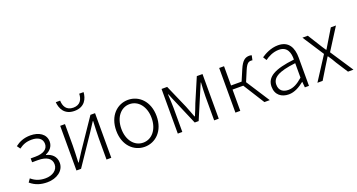

<svg xmlns="http://www.w3.org/2000/svg" viewBox="-46 -1470 4010 2154"><g transform="rotate(-20 1958.5 -393.0)"><path d="M245 13C357 13 449 -50 449 -145C449 -223 396 -265 334 -280V-285C389 -308 424 -352 424 -407C424 -500 341 -547 243 -547C163 -547 107 -521 60 -485L88 -446C132 -478 173 -497 241 -497C312 -497 366 -467 366 -402C366 -341 315 -303 214 -303H159V-257H228C330 -257 389 -220 389 -149C389 -79 322 -36 241 -36C180 -36 125 -51 73 -96L45 -56C105 -5 170 13 245 13Z M595 0H650L881 -342C902 -374 935 -424 956 -457H961C958 -386 954 -315 954 -256V0H1011V-533H956L725 -192C704 -159 671 -109 650 -76H645C648 -147 652 -219 652 -276V-533H595ZM805 -635C928 -635 966 -724 971 -799H919C917 -735 890 -674 805 -674C720 -674 693 -735 691 -799H639C645 -724 683 -635 805 -635Z M1408 13C1537 13 1649 -89 1649 -266C1649 -444 1537 -547 1408 -547C1279 -547 1167 -444 1167 -266C1167 -89 1279 13 1408 13ZM1408 -37C1304 -37 1228 -130 1228 -266C1228 -402 1304 -496 1408 -496C1512 -496 1589 -402 1589 -266C1589 -130 1512 -37 1408 -37Z M1805 0H1859V-288C1859 -331 1855 -397 1852 -450H1857C1872 -411 1889 -372 1905 -335L2026 -52H2073L2193 -335C2209 -372 2226 -411 2242 -450H2246C2243 -397 2239 -331 2239 -288V0H2294V-533H2226L2106 -252C2090 -207 2071 -162 2052 -117H2047C2031 -162 2012 -207 1995 -252L1872 -533H1805Z M2722 -280 2775 -406C2805 -477 2828 -488 2856 -488C2864 -488 2866 -488 2873 -486L2885 -542C2879 -544 2868 -547 2858 -547C2809 -547 2772 -526 2732 -432L2677 -303H2551V-533H2493V0H2551V-254H2679L2839 0H2903Z M3128 13C3196 13 3260 -24 3314 -68H3316L3322 0H3371V-338C3371 -456 3326 -547 3199 -547C3112 -547 3038 -505 2997 -477L3023 -435C3060 -463 3121 -496 3191 -496C3292 -496 3315 -414 3313 -335C3078 -308 2973 -252 2973 -134C2973 -35 3042 13 3128 13ZM3140 -36C3081 -36 3031 -64 3031 -137C3031 -219 3103 -268 3313 -292V-119C3250 -64 3199 -36 3140 -36Z M3472 0H3534L3620 -141C3641 -174 3660 -207 3680 -238H3685C3707 -207 3728 -174 3746 -141L3837 0H3902L3722 -273L3887 -533H3826L3747 -402C3729 -372 3712 -343 3694 -314H3690C3670 -343 3651 -372 3633 -402L3551 -533H3487L3652 -279Z"/></g></svg>

Font: Noto Sans CJK KR Light
Style: Regular
Weight: 300
Designer: Ryoko NISHIZUKA (kana & ideographs); Paul D. Hunt (Latin, Greek & Cyrillic); Wenlong ZHANG (bopomofo); Sandoll Communica
Foundry: Adobe Systems Incorporated
Version: Version 1.004;PS 1.004;hotconv 1.0.82;makeotf.lib2.5.63406